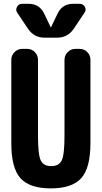

<svg xmlns="http://www.w3.org/2000/svg" viewBox="-20 -990 540 1019"><path d="M367.2 -969.7H403.3Q420.9 -969.7 430.2 -954.1Q439.5 -938.5 428.7 -922.9L371.1 -836.9Q338.9 -790 283.2 -790H216.8Q161.1 -790 128.9 -836.9L71.3 -922.9Q61.5 -937.5 70.3 -953.6Q79.1 -969.7 96.7 -969.7H132.8Q188.5 -969.7 213.9 -918.9L249 -845.7Q249 -844.7 250 -844.7Q251 -844.7 251 -845.7L286.1 -918.9Q311.5 -969.7 367.2 -969.7ZM403.3 -730.5Q426.8 -730.5 443.4 -713.4Q460 -696.3 460 -672.9V-230.5Q460 -98.6 411.1 -44.4Q362.3 9.8 250 9.8Q137.7 9.8 88.9 -43.9Q40 -97.7 40 -230.5V-672.9Q40 -696.3 57.1 -713.4Q74.2 -730.5 96.7 -730.5H125Q148.4 -730.5 165 -713.4Q181.6 -696.3 181.6 -672.9V-269.5Q181.6 -168.9 196.3 -138.7Q210.9 -108.4 252 -108.4Q293 -108.4 307.6 -138.7Q322.3 -168.9 322.3 -269.5V-672.9Q322.3 -696.3 339.4 -713.4Q356.4 -730.5 378.9 -730.5Z"/></svg>

Font: Rounded Mgen+ 1m bold
Style: Bold
Weight: 700
Designer: [Source Han Sans]
Ryoko NISHIZUKA  (kana & ideographs); Paul D. Hunt (Latin, Greek & Cyrillic); Wenlong ZHANG  (bopomofo
Version: Version 1.059.20150602